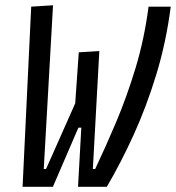

<svg xmlns="http://www.w3.org/2000/svg" viewBox="-20 -719 677 739"><path d="M280.3 0 293 -227.5H281.7L183.6 0H66.9L100.1 -693.4L184.1 -698.7L148.4 -68.4H157.2L269.5 -321.3L283.2 -517.6L362.3 -522.5L337.4 -68.4H346.2Q385.7 -151.4 427 -249Q468.3 -346.7 502 -458Q535.6 -569.3 551.8 -693.4H637.2Q619.6 -557.1 581.8 -432.9Q543.9 -308.6 494.4 -200Q444.8 -91.3 391.1 0Z"/></svg>

Font: Cascadia Code NF SemiLight
Style: Italic
Weight: 350
Italic angle: -10°
Monospace: yes
Designer: Aaron Bell
Foundry: Saja Typeworks
Version: Version 2404.023; ttfautohint (v1.8.4)